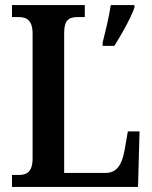

<svg xmlns="http://www.w3.org/2000/svg" viewBox="-20 -734 597 754"><path d="M27 0H522L528 -218H482L469 -143C459 -88 439 -55 395 -55H232V-605C232 -656 251 -667 286 -667H313V-714H27V-667H52C84 -667 108 -656 108 -601V-112C108 -58 84 -47 55 -47H27ZM383 -567V-554H429C456 -596 493 -662 508 -704V-714H415C408 -667 394 -610 383 -567Z"/></svg>

Font: Noto Serif Tamil Condensed SemiBold
Style: Regular
Weight: 600
Width: 3
Designer: Indian Type Foundry, Tom Grace, and the Monotype Design Team
Foundry: Monotype Imaging Inc.
Version: Version 2.004